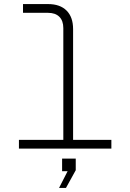

<svg xmlns="http://www.w3.org/2000/svg" viewBox="-20 -730 640 943"><path d="M73 0V-43H291V-592Q291 -628 271.5 -647.5Q252 -667 216 -667H93V-710H216Q275 -710 307 -678Q339 -646 339 -587V-43H527V0ZM270 193 312 111H285V49H352V106L304 193Z"/></svg>

Font: Geist Mono UltraLight
Style: Regular
Weight: 200
Monospace: yes
Designer: Basement.studio, Andrés Briganti, Mateo Zaragoza
Foundry: Basement.studio, Vercel, Andrés Briganti, Guido Ferreyra, Mateo Zaragoza
Version: Version 1.400; ttfautohint (v1.8.4.7-5d5b)